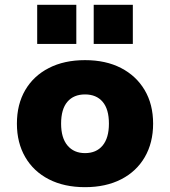

<svg xmlns="http://www.w3.org/2000/svg" viewBox="-20 -764 703 795"><path d="M332 11Q246 11 182.5 -21.5Q119 -54 84.5 -113.5Q50 -173 50 -252Q50 -332 84.5 -391Q119 -450 182.5 -482.5Q246 -515 332 -515Q418 -515 481 -482.5Q544 -450 579 -391Q614 -332 614 -252Q614 -173 579.5 -113.5Q545 -54 481.5 -21.5Q418 11 332 11ZM332 -130Q379 -130 405 -161.5Q431 -193 431 -252Q431 -312 405 -342.5Q379 -373 332 -373Q285 -373 259 -342.5Q233 -312 233 -252Q233 -193 259.5 -161.5Q286 -130 332 -130ZM368 -582V-744H530V-582ZM134 -582V-744H296V-582Z"/></svg>

Font: Nunito Sans 8pt Black
Style: Regular
Weight: 900
Version: Version 3.101;gftools[0.9.27]